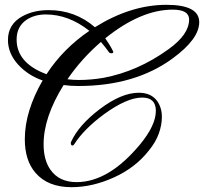

<svg xmlns="http://www.w3.org/2000/svg" viewBox="-20 -702 847 797"><path d="M277 75Q178 75 127 15Q83 -36 83 -124Q83 -183 102 -244.5Q121 -306 157 -368Q98 -388 56 -433Q13 -480 13 -536Q13 -601 72 -634Q119 -660 182 -660Q292 -660 374 -589Q523 -682 671 -682Q807 -682 807 -610Q807 -540 696 -459Q540 -345 305 -345Q289 -345 273.5 -346Q258 -347 244 -349Q161 -216 161 -103Q161 -38 189 2Q225 54 298 54Q431 54 561 -102Q627 -182 627 -242Q627 -297 570 -297Q507 -297 412 -228Q328 -166 288 -103Q285 -98 281 -98Q274 -98 274 -108Q274 -112 275 -113Q306 -182 394 -249Q484 -317 556 -317Q604 -317 629 -287Q652 -258 652 -217Q652 -183 639 -147Q626 -111 597 -76Q542 -6 454 34Q364 75 277 75ZM307 -370Q358 -370 410 -379Q553 -406 680 -498Q765 -559 765 -621Q765 -662 697 -662Q565 -662 417 -543Q426 -530 434 -517Q442 -504 449 -490Q453 -483 445 -481H442Q434 -481 431 -487Q426 -494 418 -504.5Q410 -515 399 -528Q318 -458 260 -373Q284 -370 307 -370ZM173 -394Q242 -500 351 -574Q265 -642 170 -642Q123 -642 89 -619Q49 -591 49 -538Q49 -440 173 -394Z"/></svg>

Font: Carattere
Style: Regular
Weight: 400
Designer: Robert E. Leuschke
Foundry: Robert E. Leuschke
Version: Version 1.010; ttfautohint (v1.8.3)